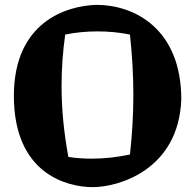

<svg xmlns="http://www.w3.org/2000/svg" viewBox="-20 -758 800 789"><path d="M514 -123C461 -112 410 -106 357 -106C327 -106 293 -108 261 -113C243 -210 233 -307 233 -405C233 -475 238 -546 248 -616C292 -625 337 -629 381 -629C425 -629 470 -625 514 -616C523 -533 528 -451 528 -369C528 -286 523 -204 514 -123ZM725 -349C725 -641 531 -738 377 -738C255 -735 37 -669 37 -364C37 -44 255 11 361 11C469 11 714 -61 725 -349Z"/></svg>

Font: Galindo
Style: Regular
Weight: 400
Designer: Astigmatic (AOETI)
Foundry: Astigmatic (AOETI)
Version: Version 1.000